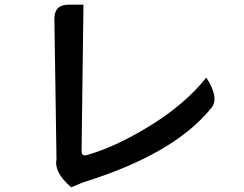

<svg xmlns="http://www.w3.org/2000/svg" viewBox="-20 -771 1040 819"><path d="M284 28Q210 -35 221 -91L212 -691Q212 -751 272 -751H336L328 -127Q328 -104 348 -109Q469 -142 619 -234Q769 -326 860 -440Q917 -352 881 -310Q722 -113 334 7L284 28Z"/></svg>

Font: Swei Half Moon CJK TC
Style: Medium
Weight: 500
Version: Version 2.125